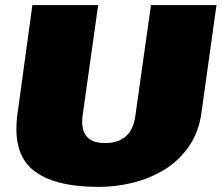

<svg xmlns="http://www.w3.org/2000/svg" viewBox="-20 -720 869 753"><path d="M368 13Q189 13 108 -54.5Q27 -122 49 -277L107 -700H365L304 -267Q297 -213 319 -186Q341 -159 392 -159Q497 -159 511 -267L572 -700H829L770 -277Q759 -200 720 -144.5Q681 -89 624.5 -54.5Q568 -20 501.5 -3.5Q435 13 368 13Z"/></svg>

Font: Pathway Extreme 28pt Black
Style: Italic
Weight: 900
Italic angle: -8°
Designer: Eduardo Rodriguez Tunni
Foundry: Eduardo Rodriguez Tunni
Version: Version 1.001;gftools[0.9.26]